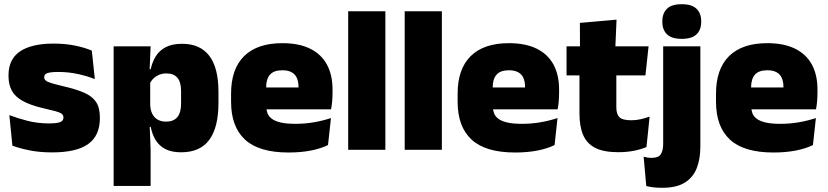

<svg xmlns="http://www.w3.org/2000/svg" viewBox="-20 -713 3940 914"><path d="M228.5 12.5Q170 12.5 122 3Q74 -6.5 39 -19.5L24.5 -165Q63.5 -150 111.2 -137.8Q159 -125.5 213 -125.5Q252.5 -125.5 267.2 -132Q282 -138.5 282 -153V-154Q282 -165 273.5 -171.5Q265 -178 243.8 -183.8Q222.5 -189.5 185 -198Q123.5 -212.5 87.5 -232.8Q51.5 -253 36 -282Q20.5 -311 20.5 -351V-355Q20.5 -431 75.2 -468.2Q130 -505.5 235 -505.5Q291.5 -505.5 338.2 -495.8Q385 -486 417 -472L431.5 -336.5Q395 -351 350 -360.8Q305 -370.5 258 -370.5Q231 -370.5 216.2 -367.8Q201.5 -365 196 -359.5Q190.5 -354 190.5 -346V-345Q190.5 -336 197.5 -329.8Q204.5 -323.5 224 -317.5Q243.5 -311.5 281 -302.5Q342.5 -288.5 381 -271.5Q419.5 -254.5 437.5 -227.2Q455.5 -200 455.5 -153.5V-150.5Q455.5 -67.5 400 -27.5Q344.5 12.5 228.5 12.5Z M842 12Q797.5 12 768 -3Q738.5 -18 721.5 -45.2Q704.5 -72.5 697.5 -109H655L695 -216.5Q695.5 -191 704.2 -172.5Q713 -154 729.8 -144Q746.5 -134 770.5 -134Q806 -134 824 -155.2Q842 -176.5 842 -219V-279Q842 -322 824.5 -342.8Q807 -363.5 771.5 -363.5Q752.5 -363.5 736.5 -356.5Q720.5 -349.5 709 -337.8Q697.5 -326 692 -311.5L651.5 -383.5H697.5Q704.5 -417.5 721.5 -445Q738.5 -472.5 769 -488.5Q799.5 -504.5 847.5 -504.5Q932.5 -504.5 976.2 -447.5Q1020 -390.5 1020 -275.5V-223Q1020 -106.5 976.2 -47.2Q932.5 12 842 12ZM697 172H521V-492.5H697L691 -352L695 -340V-158L692 -128.5L697 0Z M1354 13Q1212.5 13 1146.2 -48.5Q1080 -110 1080 -228.5V-267Q1080 -384.5 1142.2 -446Q1204.5 -507.5 1324 -507.5Q1403.5 -507.5 1456.5 -481.2Q1509.5 -455 1536.2 -405.8Q1563 -356.5 1563 -287V-271.5Q1563 -251.5 1561.2 -230.8Q1559.5 -210 1556 -192.5H1397.5Q1399.5 -223 1400.2 -250Q1401 -277 1401 -298.5Q1401 -324.5 1393 -342.2Q1385 -360 1368 -369.2Q1351 -378.5 1324 -378.5Q1283.5 -378.5 1265.2 -357.5Q1247 -336.5 1247 -298V-253.5L1248 -234.5V-203.5Q1248 -188 1253.5 -173.5Q1259 -159 1273.8 -147.8Q1288.5 -136.5 1315.8 -130Q1343 -123.5 1386.5 -123.5Q1431 -123.5 1473.5 -130.8Q1516 -138 1555.5 -151L1541.5 -22.5Q1507 -5.5 1459.2 3.8Q1411.5 13 1354 13ZM1520.5 -192.5H1173.5V-296.5H1520.5Z M1814.5 0H1637.5V-659.5H1814.5Z M2083.5 0H1906.5V-659.5H2083.5Z M2432.5 13Q2291 13 2224.8 -48.5Q2158.5 -110 2158.5 -228.5V-267Q2158.5 -384.5 2220.8 -446Q2283 -507.5 2402.5 -507.5Q2482 -507.5 2535 -481.2Q2588 -455 2614.8 -405.8Q2641.5 -356.5 2641.5 -287V-271.5Q2641.5 -251.5 2639.8 -230.8Q2638 -210 2634.5 -192.5H2476Q2478 -223 2478.8 -250Q2479.5 -277 2479.5 -298.5Q2479.5 -324.5 2471.5 -342.2Q2463.5 -360 2446.5 -369.2Q2429.5 -378.5 2402.5 -378.5Q2362 -378.5 2343.8 -357.5Q2325.5 -336.5 2325.5 -298V-253.5L2326.5 -234.5V-203.5Q2326.5 -188 2332 -173.5Q2337.5 -159 2352.2 -147.8Q2367 -136.5 2394.2 -130Q2421.5 -123.5 2465 -123.5Q2509.5 -123.5 2552 -130.8Q2594.5 -138 2634 -151L2620 -22.5Q2585.5 -5.5 2537.8 3.8Q2490 13 2432.5 13ZM2599 -192.5H2252V-296.5H2599Z M2922 11.5Q2853.5 11.5 2813.2 -9.2Q2773 -30 2755.8 -71Q2738.5 -112 2738.5 -172V-436H2914V-202Q2914 -170 2928.5 -155.2Q2943 -140.5 2985.5 -140.5Q3008.5 -140.5 3031.2 -145.8Q3054 -151 3072.5 -158L3057.5 -13Q3031.5 -2 2997.5 4.8Q2963.5 11.5 2922 11.5ZM3052.5 -354H2677V-492.5H3067.5ZM2909 -480.5H2741L2740.5 -604L2915 -619.5Z M3314 -81H3137V-492.5H3314ZM3225.5 -528Q3177 -528 3155 -549.8Q3133 -571.5 3133 -608.5V-612.5Q3133 -649.5 3155 -671.2Q3177 -693 3225.5 -693Q3273.5 -693 3295.8 -671.2Q3318 -649.5 3318 -612.5V-608.5Q3318 -571 3295.8 -549.5Q3273.5 -528 3225.5 -528ZM3132.5 181Q3110 181 3090.5 178.8Q3071 176.5 3056.5 172.5L3044 33Q3053 35.5 3062.2 37Q3071.5 38.5 3081 38.5Q3115.5 38.5 3126.2 20.5Q3137 2.5 3137 -28V-103H3314V-15.5Q3314 43.5 3296.8 87.5Q3279.5 131.5 3240 156.2Q3200.5 181 3132.5 181Z M3662.5 13Q3521 13 3454.8 -48.5Q3388.5 -110 3388.5 -228.5V-267Q3388.5 -384.5 3450.8 -446Q3513 -507.5 3632.5 -507.5Q3712 -507.5 3765 -481.2Q3818 -455 3844.8 -405.8Q3871.5 -356.5 3871.5 -287V-271.5Q3871.5 -251.5 3869.8 -230.8Q3868 -210 3864.5 -192.5H3706Q3708 -223 3708.8 -250Q3709.5 -277 3709.5 -298.5Q3709.5 -324.5 3701.5 -342.2Q3693.5 -360 3676.5 -369.2Q3659.5 -378.5 3632.5 -378.5Q3592 -378.5 3573.8 -357.5Q3555.5 -336.5 3555.5 -298V-253.5L3556.5 -234.5V-203.5Q3556.5 -188 3562 -173.5Q3567.5 -159 3582.2 -147.8Q3597 -136.5 3624.2 -130Q3651.5 -123.5 3695 -123.5Q3739.5 -123.5 3782 -130.8Q3824.5 -138 3864 -151L3850 -22.5Q3815.5 -5.5 3767.8 3.8Q3720 13 3662.5 13ZM3829 -192.5H3482V-296.5H3829Z"/></svg>

Font: Anek Malayalam ExtraBold
Style: Regular
Weight: 800
Version: Version 1.003